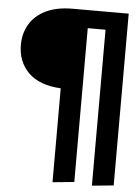

<svg xmlns="http://www.w3.org/2000/svg" viewBox="-61 -756 737 1026"><g transform="rotate(5 307.5 -242.5)"><path d="M587.2 -709.2V212.3L471.3 223.6V-612.8H375.9V212.3L260 223.6V-280Q144.1 -286.7 85.9 -344.6Q27.7 -402.6 27.7 -493.3Q27.7 -555.4 56.7 -604.1Q85.6 -652.8 143.3 -681Q201 -709.2 286.7 -709.2Z"/></g></svg>

Font: Fira Code SemiBold
Style: Regular
Weight: 600
Designer: Carrois Corporate, Edenspiekermann AG, Nikita Prokopov
Foundry: Carrois Corporate, Edenspiekermann AG, Nikita Prokopov
Version: Version 6.002